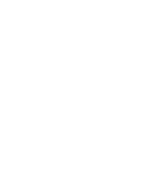

<svg xmlns="http://www.w3.org/2000/svg" viewBox="-20 -570 440 540"><path d="M200 -350Q200 -350 200 -350Q200 -350 200 -350Q200 -350 200 -350Q200 -350 200 -350Q200 -350 200 -350Q200 -350 200 -350Q200 -350 200 -350Q200 -350 200 -350Q200 -350 200 -350Q200 -350 200 -350Q200 -350 200 -350Q200 -350 200 -350ZM100 -350Q100 -350 100 -350Q100 -350 100 -350Q100 -350 100 -350Q100 -350 100 -350Q100 -350 100 -350Q100 -350 100 -350Q100 -350 100 -350Q100 -350 100 -350Q100 -350 100 -350Q100 -350 100 -350Q100 -350 100 -350Q100 -350 100 -350ZM300 -250Q300 -250 300 -250Q300 -250 300 -250Q300 -250 300 -250Q300 -250 300 -250Q300 -250 300 -250Q300 -250 300 -250Q300 -250 300 -250Q300 -250 300 -250Q300 -250 300 -250Q300 -250 300 -250Q300 -250 300 -250Q300 -250 300 -250ZM100 -50Q100 -50 100 -50Q100 -50 100 -50Q100 -50 100 -50Q100 -50 100 -50Q100 -50 100 -50Q100 -50 100 -50Q100 -50 100 -50Q100 -50 100 -50Q100 -50 100 -50Q100 -50 100 -50Q100 -50 100 -50Q100 -50 100 -50ZM100 -250Q100 -250 100 -250Q100 -250 100 -250Q100 -250 100 -250Q100 -250 100 -250Q100 -250 100 -250Q100 -250 100 -250Q100 -250 100 -250Q100 -250 100 -250Q100 -250 100 -250Q100 -250 100 -250Q100 -250 100 -250Q100 -250 100 -250ZM200 -50Q200 -50 200 -50Q200 -50 200 -50Q200 -50 200 -50Q200 -50 200 -50Q200 -50 200 -50Q200 -50 200 -50Q200 -50 200 -50Q200 -50 200 -50Q200 -50 200 -50Q200 -50 200 -50Q200 -50 200 -50Q200 -50 200 -50ZM300 -150Q300 -150 300 -150Q300 -150 300 -150Q300 -150 300 -150Q300 -150 300 -150Q300 -150 300 -150Q300 -150 300 -150Q300 -150 300 -150Q300 -150 300 -150Q300 -150 300 -150Q300 -150 300 -150Q300 -150 300 -150Q300 -150 300 -150ZM200 -250Q200 -250 200 -250Q200 -250 200 -250Q200 -250 200 -250Q200 -250 200 -250Q200 -250 200 -250Q200 -250 200 -250Q200 -250 200 -250Q200 -250 200 -250Q200 -250 200 -250Q200 -250 200 -250Q200 -250 200 -250Q200 -250 200 -250ZM200 -550Q200 -550 200 -550Q200 -550 200 -550Q200 -550 200 -550Q200 -550 200 -550Q200 -550 200 -550Q200 -550 200 -550Q200 -550 200 -550Q200 -550 200 -550Q200 -550 200 -550Q200 -550 200 -550Q200 -550 200 -550Q200 -550 200 -550Z"/></svg>

Font: TINY 5x3
Style: Regular
Weight: 400
Designer: Jack Halten Fahnestock
Foundry: Velvetyne Type Foundry
Version: Version 1.002